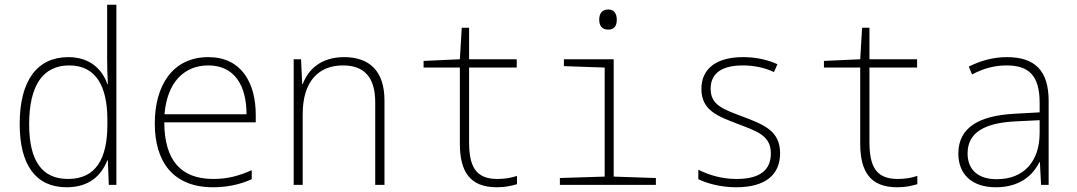

<svg xmlns="http://www.w3.org/2000/svg" viewBox="-20 -780 4544 810"><path d="M261 10C358 10 408 -41 433 -104H435L439 0H471V-760H432V-537C432 -501 433 -462 435 -425H433C412 -486 361 -539 268 -539C137 -539 63 -440 63 -257C63 -84 131 10 261 10ZM267 -25C156 -25 103 -103 103 -256C103 -422 163 -504 272 -504C383 -504 433 -419 433 -274V-254C433 -111 385 -25 267 -25Z M879 10C936 10 992 -1 1042 -24V-62C988 -38 940 -25 880 -25C739 -25 674 -108 673 -264H1059V-294C1059 -433 997 -539 859 -539C708 -539 633 -419 633 -259C633 -99 709 10 879 10ZM1020 -298H674C685 -433 757 -504 859 -504C968 -504 1020 -421 1020 -298Z M1219 0H1257V-298C1257 -437 1324 -504 1427 -504C1514 -504 1563 -457 1563 -348V0H1602V-356C1602 -481 1538 -539 1432 -539C1333 -539 1280 -486 1257 -425H1255L1250 -530H1219Z M2076 10C2112 10 2137 4 2161 -3V-38C2138 -30 2110 -25 2078 -25C1986 -25 1959 -79 1959 -181V-495H2160V-530H1959V-663H1928L1920 -530L1767 -523V-495H1920V-175C1920 -55 1963 10 2076 10Z M2546 -655C2574 -655 2582 -674 2582 -697C2582 -721 2572 -740 2546 -740C2518 -740 2508 -721 2508 -697C2508 -672 2519 -655 2546 -655ZM2342 0H2747V-29L2569 -35V-530H2359V-501L2531 -495V-35L2342 -29Z M3086 10C3211 10 3271 -44 3271 -134C3271 -228 3203 -254 3111 -289C3029 -320 2978 -337 2978 -406C2978 -472 3027 -504 3114 -504C3161 -504 3208 -494 3245 -476L3260 -509C3218 -528 3170 -539 3115 -539C3002 -539 2939 -490 2939 -405C2939 -313 3010 -289 3093 -257C3178 -225 3232 -206 3232 -133C3232 -66 3191 -25 3087 -25C3028 -25 2974 -40 2926 -64V-24C2963 -6 3021 10 3086 10Z M3765 10C3801 10 3826 4 3850 -3V-38C3827 -30 3799 -25 3767 -25C3675 -25 3648 -79 3648 -181V-495H3849V-530H3648V-663H3617L3609 -530L3456 -523V-495H3609V-175C3609 -55 3652 10 3765 10Z M4181 10C4278 10 4335 -36 4365 -96H4367L4372 0H4404V-354C4404 -483 4345 -539 4228 -539C4170 -539 4117 -524 4067 -499L4081 -466C4132 -493 4179 -504 4226 -504C4320 -504 4366 -462 4366 -346V-306L4258 -300C4112 -292 4023 -243 4023 -132C4023 -46 4079 10 4181 10ZM4185 -24C4106 -24 4062 -64 4062 -133C4062 -224 4139 -262 4265 -268L4366 -273V-219C4366 -102 4302 -24 4185 -24Z"/></svg>

Font: Noto Sans Mono SemiCondensed ExtraLight
Style: Regular
Weight: 200
Width: 4
Designer: Monotype Design Team
Foundry: Monotype Imaging Inc.
Version: Version 2.014